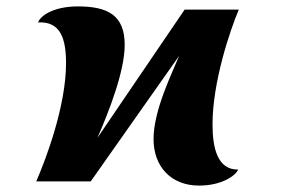

<svg xmlns="http://www.w3.org/2000/svg" viewBox="-20 -566 901 599"><path d="M601 13C672 13 715 -18 723 -37C659 -36 643 -103 643 -178C643 -309 697 -470 725 -536H556L284 -136C321 -221 369 -344 369 -426C369 -518 317 -546 223 -546C143 -546 104 -514 99 -496C169 -500 186 -445 186 -369C186 -236 124 -71 93 0H263L539 -392C517 -338 459 -222 459 -132C459 -47 513 13 601 13Z"/></svg>

Font: Noto Serif SemiCondensed Black
Style: Italic
Weight: 900
Width: 4
Italic angle: -12°
Designer: Monotype Design Team
Foundry: Monotype Imaging Inc.
Version: Version 2.014